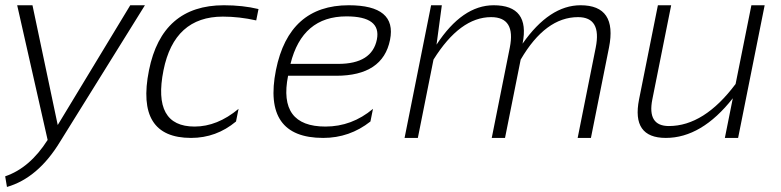

<svg xmlns="http://www.w3.org/2000/svg" viewBox="-21 -533 3020 742"><path d="M45.4 -512.7H104.5L202.1 -49.8L482.4 -512.7H539.1L210.9 15.1Q126 154.8 5.9 189.5L-1 148.4Q94.2 116.2 163.1 7.8Z M891.1 -63.5Q814.9 0 717.3 0Q502.4 0 554.7 -261.2Q605 -512.7 844.2 -512.7Q917.5 -512.7 978 -498L969.2 -454.1Q903.8 -468.8 840.3 -468.8Q652.3 -468.8 610.8 -261.2Q567.4 -43.9 731 -43.9Q818.8 -43.9 900.9 -112.3Z M1486.3 -378.9Q1458.5 -240.2 1277.8 -240.2H1092.3Q1053.2 -43.9 1236.8 -43.9Q1338.9 -43.9 1420.4 -112.3L1410.6 -63.5Q1330.1 0 1228 0Q993.2 0 1045.4 -262.2Q1095.7 -512.7 1326.7 -512.7Q1513.2 -512.7 1486.3 -378.9ZM1101.6 -286.1H1286.1Q1416.5 -286.1 1435.5 -380.4Q1453.1 -469.7 1317.9 -469.7Q1147 -469.7 1101.6 -286.1Z M1542.5 0 1645 -512.7H1686.5L1666 -360.4Q1765.6 -512.7 1886.7 -512.7Q2028.3 -512.7 1998.5 -364.3Q2102.5 -512.7 2222.7 -512.7Q2365.2 -512.7 2332.5 -349.1L2262.7 0H2211.4L2281.2 -349.1Q2304.7 -466.8 2212.9 -466.8Q2086.9 -466.8 1991.2 -302.7L1930.7 0H1879.4L1949.2 -349.1Q1972.7 -466.8 1877 -466.8Q1756.8 -466.8 1654.3 -302.7L1593.8 0Z M2934.1 -512.7 2831.5 0H2780.3L2811 -153.3Q2690.4 0 2552.2 0Q2418.9 0 2448.7 -148.9L2521.5 -512.7H2572.8L2500 -148.9Q2479.5 -45.9 2564 -45.9Q2700.2 -45.9 2821.8 -208.5L2882.8 -512.7Z"/></svg>

Font: Sansation Light
Style: Light Italic
Weight: 300
Designer: Bernd Montag
Version: Version 1.301